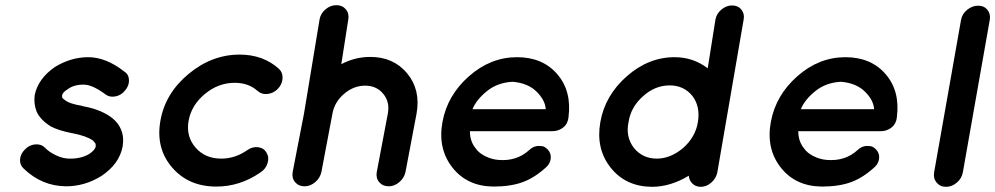

<svg xmlns="http://www.w3.org/2000/svg" viewBox="-20 -721 3846 742"><path d="M71 -70Q56 -84 57.5 -105Q59 -126 76 -143Q93 -161 116 -163Q139 -165 154 -150Q170 -133 198 -120Q226 -107 253 -108Q294 -108 325 -126Q347 -141 350 -155Q350 -162 349 -166Q345 -172 338 -179Q312 -196 261 -206H260Q208 -216 177 -232Q135 -258 121 -291Q110 -320 114 -353Q127 -417 192 -462Q254 -500 321 -500Q390 -500 461 -444Q478 -433 478.5 -411Q479 -389 463 -371Q449 -353 426.5 -348.5Q404 -344 388 -356Q337 -394 303 -394Q264 -394 240 -375Q223 -365 220 -353V-345Q222 -340 230 -335Q247 -320 297 -312L298 -311H299Q353 -301 387 -282Q431 -259 447 -222Q460 -193 454 -155Q441 -87 372 -41Q308 -1 235 -1Q141 -2 71 -70Z M816 0Q708 0 644.5 -74.5Q581 -149 600 -255Q619 -361 709 -435.5Q799 -510 906 -510Q997 -510 1058 -455Q1073 -441 1072 -418.5Q1071 -396 1054 -378Q1038 -361 1015 -358Q992 -355 976 -369Q941 -401 887 -401Q824 -401 772 -358Q720 -315 709 -255Q698 -195 735 -151.5Q772 -108 835 -108Q889 -108 936 -141Q956 -155 978 -152Q1000 -149 1010 -131Q1021 -113 1014 -90.5Q1007 -68 987 -55Q908 0 816 0Z M1482 -1Q1459 -1 1445.5 -17Q1432 -33 1436 -56L1479 -283Q1487 -327 1461 -358.5Q1435 -390 1391 -390Q1347 -390 1310 -358.5Q1273 -327 1265 -283L1222 -56Q1217 -33 1198 -17Q1179 -1 1157 -1Q1134 -1 1120.5 -17Q1107 -33 1111 -56L1155 -283L1215 -646Q1219 -669 1238 -685Q1257 -701 1280 -701Q1303 -701 1316.5 -685Q1330 -669 1326 -646L1299 -473Q1352 -501 1411 -501Q1501 -501 1553.5 -437.5Q1606 -374 1590 -283L1547 -56Q1542 -33 1523 -17Q1504 -1 1482 -1Z M1887 0Q1785 -1 1728 -74Q1671 -147 1690 -250Q1709 -353 1792.5 -426.5Q1876 -500 1978 -500Q2077 -500 2133.5 -434.5Q2190 -369 2177 -268Q2177 -264 2176 -263Q2176 -258 2174 -254Q2169 -236 2152 -225Q2135 -214 2115 -214H1796Q1796 -175 1818 -148Q1830 -130 1855 -117.5Q1880 -105 1906 -103Q1977 -97 2025 -141Q2042 -157 2060.5 -157Q2079 -157 2085.5 -152.5Q2092 -148 2097 -143Q2110 -129 2108.5 -110Q2107 -91 2093 -77Q2048 -35 2001 -17.5Q1954 0 1887 0ZM1961 -405Q1903 -402 1862 -369Q1821 -336 1806 -299H2089Q2087 -334 2053.5 -367Q2020 -400 1961 -405Z M2499 1Q2398 0 2340 -73Q2282 -146 2300 -249Q2318 -352 2402 -426Q2486 -500 2587 -500Q2659 -500 2715 -457L2745 -646Q2749 -668 2768 -684Q2787 -700 2809 -700Q2832 -700 2845 -684Q2858 -668 2854 -646L2752 -54Q2747 -31 2728.5 -15Q2710 1 2688 1Q2669 1 2656 -11.5Q2643 -24 2642 -42Q2571 1 2499 1ZM2466 -350Q2418 -308 2409 -249Q2397 -192 2430 -149Q2464 -108 2518 -108Q2571 -108 2620 -149Q2668 -192 2677 -249Q2687 -309 2656 -350Q2623 -391 2568 -391Q2512 -391 2466 -350Z M3156 0Q3054 -1 2997 -74Q2940 -147 2959 -250Q2978 -353 3061.5 -426.5Q3145 -500 3247 -500Q3346 -500 3402.5 -434.5Q3459 -369 3446 -268Q3446 -264 3445 -263Q3445 -258 3443 -254Q3438 -236 3421 -225Q3404 -214 3384 -214H3065Q3065 -175 3087 -148Q3099 -130 3124 -117.5Q3149 -105 3175 -103Q3246 -97 3294 -141Q3311 -157 3329.5 -157Q3348 -157 3354.5 -152.5Q3361 -148 3366 -143Q3379 -129 3377.5 -110Q3376 -91 3362 -77Q3317 -35 3270 -17.5Q3223 0 3156 0ZM3230 -405Q3172 -402 3131 -369Q3090 -336 3075 -299H3358Q3356 -334 3322.5 -367Q3289 -400 3230 -405Z M3694 -644Q3698 -667 3717.5 -683Q3737 -699 3760 -699Q3783 -699 3796 -683Q3809 -667 3805 -644L3701 -55Q3697 -32 3678 -15.5Q3659 1 3636 1Q3613 1 3599.5 -15.5Q3586 -32 3590 -55Z"/></svg>

Font: Quicksand
Style: Bold Italic
Weight: 700
Italic angle: -12°
Designer: Andrew Paglinawan
Foundry: Andrew Paglinawan
Version: 1.002